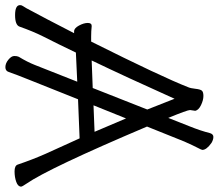

<svg xmlns="http://www.w3.org/2000/svg" viewBox="-72 -718 833 732"><g transform="rotate(90 345.0 -352.5)"><path d="M254 31Q250 44 235.5 44Q221 44 207 32.5Q193 21 193 10Q193 -1 196 -7Q216 -40 227 -68L291 -230L184 -225H180Q164 -191 148 -159L118 -99Q99 -61 81 -10Q75 7 37 7Q-1 7 -1 -12Q-1 -18 3 -23.5Q7 -29 11 -36.5Q15 -44 24.5 -62Q34 -80 53.5 -116.5Q73 -153 106 -218H99Q87 -218 77 -236.5Q67 -255 67 -270Q67 -285 78 -285H80Q98 -283 119 -283H138Q273 -553 312 -653Q316 -662 318 -680.5Q320 -699 325 -705Q330 -711 345.5 -711Q361 -711 380 -702Q399 -693 402 -680L399 -660Q399 -650 429 -577L461 -658Q478 -700 487 -736Q491 -749 501.5 -749Q512 -749 524 -742Q551 -723 551 -707Q551 -704 543 -689Q535 -674 519 -638L462 -496Q621 -121 680 -36Q691 -20 691 -16Q691 -4 673 2.5Q655 9 633 9Q611 9 607 -3Q588 -59 566 -109L507 -239L358 -233L283 -45Q264 2 254 31ZM210 -285 315 -289 397 -497Q373 -557 356 -601Q273 -416 210 -285ZM381 -292 482 -296Q454 -361 431 -416Z"/></g></svg>

Font: LXGW Bright TC
Style: Regular
Weight: 400
Designer: Christian Thalmann (Catharsis Fonts)
Foundry: LXGW / Christian Thalmann (Catharsis Fonts) / Fontworks Inc.
Version: Version 5.501